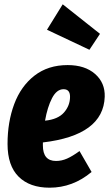

<svg xmlns="http://www.w3.org/2000/svg" viewBox="-20 -853 506 891"><path d="M466 -404Q460 -225 179 -192V-178Q179 -106 240 -106Q266 -106 291 -117Q316 -128 349 -152L405 -55Q318 18 210 18Q118 18 66.5 -33Q15 -84 15 -185Q15 -287 46 -370Q77 -453 140 -502Q203 -551 294 -551Q374 -551 421 -510Q468 -469 466 -404ZM305 -404Q305 -439 275 -439Q243 -439 221.5 -397.5Q200 -356 189 -293Q249 -299 277 -331Q305 -363 305 -404ZM271 -833 444 -696 395 -622 198 -715Z"/></svg>

Font: Fira Sans Extra Condensed ExtraBold
Style: Italic
Weight: 800
Width: 3
Italic angle: -8°
Designer: Carrois Corporate & Edenspiekermann AG
Foundry: Carrois Corporate GbR & Edenspiekermann AG
Version: Version 4.203